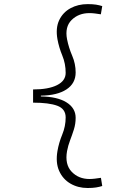

<svg xmlns="http://www.w3.org/2000/svg" viewBox="-20 -814 626 938"><path d="M408.2 104.5Q361.3 104.5 324.2 83Q287.1 61.5 269 21Q251 -19.5 260.7 -76.2Q267.6 -116.7 284.2 -157Q300.8 -197.3 300.8 -240.2Q300.8 -282.2 259.8 -297.4Q218.8 -312.5 141.6 -312.5V-377Q216.8 -377 258.8 -398.2Q300.8 -419.4 300.8 -458Q300.8 -502.9 284.4 -542.5Q268.1 -582 260.7 -622.1Q251 -676.8 269 -715.1Q287.1 -753.4 324.2 -773.7Q361.3 -793.9 408.2 -793.9Q432.6 -793.9 449.2 -791.3Q465.8 -788.6 479.5 -784.2L472.7 -744.1Q457.5 -746.6 443.4 -748.3Q429.2 -750 417 -750Q363.8 -750 329.8 -716.3Q295.9 -682.6 307.6 -622.1Q315.9 -580.6 332.8 -541.5Q349.6 -502.4 349.6 -460Q349.6 -406.7 304.7 -377.2Q259.8 -347.7 179.7 -346.7V-342.8Q259.8 -341.8 304.7 -314Q349.6 -286.1 349.6 -238.3Q349.6 -209 341.1 -181.9Q332.5 -154.8 322.5 -128.7Q312.5 -102.5 307.6 -76.2Q295.9 -11.2 329.8 24.7Q363.8 60.5 417 60.5Q429.2 60.5 443.6 58.8Q458 57.1 473.1 54.7L479.5 94.7Q465.8 99.1 449.2 101.8Q432.6 104.5 408.2 104.5Z"/></svg>

Font: Cascadia Code NF ExtraLight
Style: Regular
Weight: 200
Monospace: yes
Designer: Aaron Bell
Foundry: Saja Typeworks
Version: Version 2404.023; ttfautohint (v1.8.4)